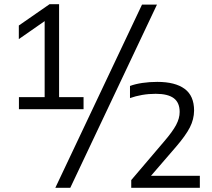

<svg xmlns="http://www.w3.org/2000/svg" viewBox="-20 -830 1015 918"><path d="M70.5 -308V-365.5H193.5V-729L70 -643V-708L217 -810H262.5V-365.5H379.5V-308ZM244.5 68 659 -808H730.5L316 68ZM607.5 68V31L765 -154Q805 -200.5 822 -232.5Q839 -264.5 839 -294.5Q839 -339.5 810.8 -360.5Q782.5 -381.5 724.5 -381.5Q690.5 -381.5 659.2 -376Q628 -370.5 601.5 -361V-419Q627 -428.5 661 -433.5Q695 -438.5 732 -438.5Q817.5 -438.5 862.8 -405.2Q908 -372 908 -301Q907.5 -259.5 887.8 -220.8Q868 -182 821.5 -128L702 10.5H935.5V68Z"/></svg>

Font: Encode Sans SmExp
Style: Regular
Weight: 400
Width: 6
Designer: Multiple Designers
Foundry: Impallari Type
Version: Version 3.002; ttfautohint (v1.8.3) -l 8 -r 50 -G 200 -x 14 